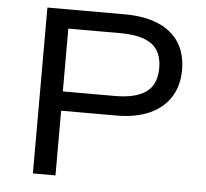

<svg xmlns="http://www.w3.org/2000/svg" viewBox="-51 -759 873 813"><g transform="rotate(5 385.5 -352.5)"><path d="M118 0V-705H448Q531 -705 589.5 -680Q648 -655 678.5 -607.5Q709 -560 709 -491Q709 -424 678 -375.5Q647 -327 589 -301Q531 -275 448 -275H214V0ZM214 -357H435Q524 -357 568 -389Q612 -421 612 -491Q612 -561 568.5 -592.5Q525 -624 435 -624H214Z"/></g></svg>

Font: Nunito Sans 7pt SemiExpanded
Style: Regular
Weight: 400
Width: 6
Designer: Vernon Adams
Foundry: Vernon Adams
Version: Version 3.101;gftools[0.9.27]